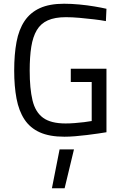

<svg xmlns="http://www.w3.org/2000/svg" viewBox="-20 -722 656 1028"><path d="M325 10Q245 10 193 -13.5Q141 -37 111 -82.5Q81 -128 68.5 -194Q56 -260 56 -344Q56 -431 68.5 -497.5Q81 -564 111.5 -609.5Q142 -655 193.5 -678.5Q245 -702 323 -702Q362 -702 404.5 -698Q447 -694 485.5 -687.5Q524 -681 550 -675L547 -609Q521 -614 483 -618.5Q445 -623 405.5 -626.5Q366 -630 333 -630Q274 -630 236 -613Q198 -596 177 -560.5Q156 -525 147.5 -471.5Q139 -418 139 -344Q139 -248 154 -185Q169 -122 210.5 -91.5Q252 -61 331 -61Q354 -61 380 -63Q406 -65 430.5 -68Q455 -71 471 -74V-283H359V-354H550V-14Q533 -11 505 -7Q477 -3 445 1Q413 5 381.5 7.5Q350 10 325 10ZM258 286 299 78H376L326 286Z"/></svg>

Font: Cairo
Style: Regular
Weight: 400
Designer: Mohamed Gaber, Accademia di Belle Arti di Urbino
Foundry: Kief Type Foundry, Accademia di Belle Arti di Urbino
Version: Version 3.120